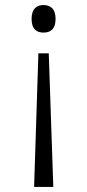

<svg xmlns="http://www.w3.org/2000/svg" viewBox="-20 -561 345 760"><path d="M152 -541C127 -541 105 -528 105 -486C105 -444 127 -432 152 -432C178 -432 200 -444 200 -486C200 -528 178 -541 152 -541ZM173 -350H132L115 179H191Z"/></svg>

Font: Noto Serif Ethiopic Light
Style: Regular
Weight: 300
Designer: Monotype Design Team
Foundry: Monotype Imaging Inc.
Version: Version 2.102